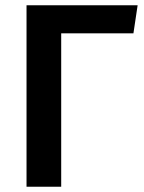

<svg xmlns="http://www.w3.org/2000/svg" viewBox="-20 -711 549 731"><path d="M81 -691V0H213V-584H488L504 -691Z"/></svg>

Font: Fira Sans Medium
Style: Regular
Weight: 500
Designer: Carrois Corporate & Edenspiekermann AG
Foundry: Carrois Corporate GbR & Edenspiekermann AG
Version: Version 4.203